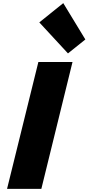

<svg xmlns="http://www.w3.org/2000/svg" viewBox="-20 -1206 565 1226"><path d="M525 -954 414 -865 231 -1063 384 -1186ZM244 0H25L225 -810H443Z"/></svg>

Font: TypoPRO Sinkin Sans
Style: 900 X Black Italic
Weight: 950
Italic angle: -112°
Designer: Keith Bates
Foundry: K-Type
Version: Sinkin Sans (version 1.0)  by Keith Bates   •   © 2014   www